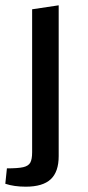

<svg xmlns="http://www.w3.org/2000/svg" viewBox="-31 -528 331 723"><path d="M-11 164 -5 106Q37 106 56.5 101.5Q76 97 83 84.5Q90 72 90 45V-493L190 -508V60Q190 119 160 147Q130 175 66 175Q22 175 -11 164Z"/></svg>

Font: Changa
Style: Regular
Weight: 400
Designer: Eduardo Rodriguez Tunni
Foundry: Eduardo Rodriguez Tunni
Version: Version 2.002; ttfautohint (v1.5.10-5e6f)